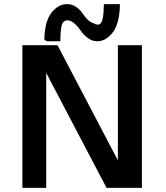

<svg xmlns="http://www.w3.org/2000/svg" viewBox="-20 -915 808 935"><path d="M89 0V-695H260L554 -134V-695H671V0H499L205 -560V0ZM196 -721Q197 -809 230 -852Q263 -895 307 -895Q330 -895 349.5 -882Q369 -869 380 -852.5Q391 -836 405.5 -821Q420 -806 434 -803Q445 -795 459 -795Q474 -798 479.5 -822Q485 -846 486 -895H564Q563 -803 530 -758.5Q497 -714 453 -714Q429 -714 407.5 -730Q386 -746 373.5 -765Q361 -784 343.5 -800Q326 -816 309 -816Q286 -816 280 -789.5Q274 -763 274 -714H210Z"/></svg>

Font: Coval
Style: Bold
Weight: 700
Foundry: Context Ltd
Version: Version 001.000